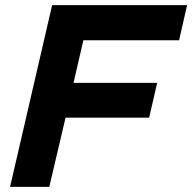

<svg xmlns="http://www.w3.org/2000/svg" viewBox="-20 -724 745 744"><path d="M705 -704 674 -568H303L265 -403H589L558 -268H234L171 0H19L182 -704Z"/></svg>

Font: CBA Beacon Sans Extra Bold
Style: Italic
Weight: 800
Italic angle: -13°
Designer: Wei Huang
Foundry: Wei Huang
Version: Version 1.002